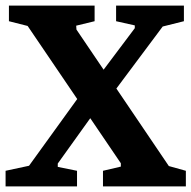

<svg xmlns="http://www.w3.org/2000/svg" viewBox="-32 -668 686 688"><path d="M337 0V-56L401 -71V-83L67 -575L0 -592V-648H307V-592L241 -576L242 -562L573 -73L634 -56V0ZM-12 0V-56L72 -74L254 -326L299 -255L175 -82V-70L244 -56V0ZM374 -336 330 -406 451 -567V-577L384 -592V-648H627V-592L551 -573Z"/></svg>

Font: Faustina
Style: Bold
Weight: 700
Designer: Alfonso Garcia
Foundry: http://www.omnibus-type.com
Version: Version 1.200